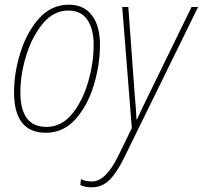

<svg xmlns="http://www.w3.org/2000/svg" viewBox="-20 -557 866 820"><path d="M407 -366Q407 -446 372.5 -491.5Q338 -537 274 -537Q199 -537 146.5 -478Q94 -419 67 -332Q40 -245 40 -163Q40 10 176 10Q251 10 302.5 -48Q354 -106 380.5 -193Q407 -280 407 -366ZM67 -163Q67 -239 92 -320Q117 -401 163 -456.5Q209 -512 272 -512Q326 -512 353 -472.5Q380 -433 380 -366Q380 -288 356.5 -207Q333 -126 288 -70.5Q243 -15 178 -15Q67 -15 67 -163ZM508 121 826 -527H798L617 -156Q602 -126 588.5 -97.5Q575 -69 565 -47H563Q562 -69 560 -97Q558 -125 555 -157L528 -527H502L543 -10L484 111Q431 218 373 218Q345 218 326 208L323 233Q341 243 371 243Q415 243 446.5 212.5Q478 182 508 121Z"/></svg>

Font: Noto Sans Display SemiCondensed Thin
Style: Italic
Weight: 250
Width: 4
Designer: Monotype Design team
Foundry: Monotype Imaging Inc.
Version: 1.000